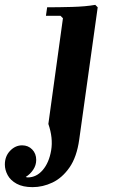

<svg xmlns="http://www.w3.org/2000/svg" viewBox="-160 -510 463 790"><path d="M232 -490 242 -480 166 64Q156 136 126 179Q96 222 56 241Q16 260 -26 260Q-66 260 -91.5 246Q-117 232 -128.5 210.5Q-140 189 -140 167Q-140 133 -118.5 110.5Q-97 88 -69 88Q-44 88 -27.5 105Q-11 122 -11 148Q-11 170 -23.5 188.5Q-36 207 -54 218Q-50 220 -46 220Q-10 220 16 189.5Q42 159 50.5 108.5Q59 58 39 0L99 -435L89 -445H29L34 -480Q81 -480 136.5 -481.5Q192 -483 232 -490Z"/></svg>

Font: Brygada 1918
Style: Bold Italic
Weight: 700
Italic angle: -8°
Designer: Mateusz Machalski | Borys Kosmynka | Przemek Hoffer
Foundry: NIEPODLEGLA 2018
Version: Version 3.006